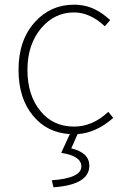

<svg xmlns="http://www.w3.org/2000/svg" viewBox="-20 -560 532 819"><path d="M284 73Q361 91 361 147Q361 228 208 239L201 209Q327 200 327 150Q327 105 241 92L278 12Q181 6 122 -65Q59 -140 59 -262Q59 -390 130 -467Q196 -540 296 -540Q345 -540 387 -519Q418 -504 450 -474L427 -448Q364 -507 296 -507Q212 -507 155 -439Q97 -369 97 -262Q97 -154 152 -87Q206 -20 296 -20Q375 -20 442 -83L463 -57Q390 7 311 12Z"/></svg>

Font: Noto Sans CJK TC Thin
Style: Regular
Weight: 250
Designer: Ryoko NISHIZUKA ???? (kana & ideographs); Paul D. Hunt (Latin, Greek & Cyrillic); Wenlong ZHANG ??? (bopomofo); Sandoll 
Foundry: Adobe Systems Incorporated
Version: Version 1.004 January 19, 2016